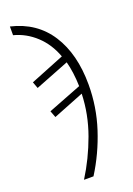

<svg xmlns="http://www.w3.org/2000/svg" viewBox="-185 -832 790 1139"><g transform="rotate(-20 210.0 -262.5)"><path d="M137 240Q205 132 250 8Q295 -116 299 -245L105 -168L89 -210L300 -292Q299 -335 293.5 -376Q288 -417 279 -450L65 -366L50 -407L264 -493Q233 -578 172.5 -634Q112 -690 35 -710V-765Q193 -728 274.5 -601.5Q356 -475 356 -282Q356 -141 313 -8.5Q270 124 197 240Z"/></g></svg>

Font: Noto Sans SemiCondensed Light
Style: Italic
Weight: 300
Width: 4
Italic angle: -12°
Designer: Monotype Design Team
Foundry: Monotype Imaging Inc.
Version: Version 2.013; ttfautohint (v1.8.4.7-5d5b)